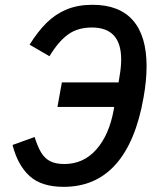

<svg xmlns="http://www.w3.org/2000/svg" viewBox="-20 -748 640 782"><path d="M31 -157.5 121 -190Q133.5 -150 147.8 -126.5Q162 -103 184.2 -91.5Q206.5 -80 242 -80Q320 -80 372.2 -139Q424.5 -198 443 -300L445 -312.5H214L232 -412.5H463L467 -438Q473.5 -474 473.5 -506Q473.5 -636 354 -636Q297 -636 257.8 -608Q218.5 -580 181.5 -519L100.5 -566Q134.5 -620.5 170.5 -655.8Q206.5 -691 252 -709.8Q297.5 -728.5 356.5 -728.5Q466 -728.5 521.5 -665Q577 -601.5 577 -478.5Q577 -419 564.5 -350Q533 -170.5 451.5 -78.8Q370 13 239.5 13Q149 13 100.8 -30.8Q52.5 -74.5 31 -157.5Z"/></svg>

Font: JuliaMono SemiBold
Style: Italic
Weight: 600
Italic angle: -9°
Monospace: yes
Designer: cormullion
Foundry: corm
Version: Version 0.056; ttfautohint (v1.8.4)